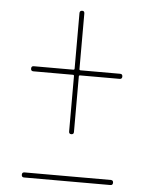

<svg xmlns="http://www.w3.org/2000/svg" viewBox="-51 -692 602 774"><g transform="rotate(5 250.0 -305.0)"><path d="M75.2 40Q65.4 40 65.4 29.8Q65.4 19.5 75.2 19.5H424.8Q434.6 19.5 434.6 29.8Q434.6 40 424.8 40ZM75.2 -389.6Q65.4 -389.6 65.4 -399.9Q65.4 -410.2 75.2 -410.2H235.4Q240.2 -410.2 240.2 -415V-639.6Q240.2 -649.4 250 -649.9Q259.8 -650.4 259.8 -639.6V-415Q259.8 -410.2 264.6 -410.2H424.8Q434.6 -410.2 434.6 -399.9Q434.6 -389.6 424.8 -389.6H264.6Q259.8 -389.6 259.8 -384.8V-160.2Q259.8 -150.4 250 -150.4Q240.2 -150.4 240.2 -160.2V-384.8Q240.2 -389.6 235.4 -389.6Z"/></g></svg>

Font: Rounded-L Mgen+ 2m thin
Style: Regular
Weight: 100
Designer: [Source Han Sans]
Ryoko NISHIZUKA  (kana & ideographs); Paul D. Hunt (Latin, Greek & Cyrillic); Wenlong ZHANG  (bopomofo
Version: Version 1.059.20150602